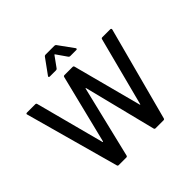

<svg xmlns="http://www.w3.org/2000/svg" viewBox="-213 -1104 1317 1317"><g transform="rotate(-45 445.5 -445.5)"><path d="M761 -700H838Q843 -700 845.5 -697Q848 -694 847 -689L666 -9Q664 0 655 0H578Q569 0 567 -9L436 -531Q435 -534 433.5 -534Q432 -534 431 -531L305 -9Q303 0 294 0H221Q212 0 210 -8L22 -689L21 -692Q21 -700 31 -700H111Q120 -700 122 -691L254 -191Q255 -189 256.5 -189Q258 -189 259 -191L383 -691Q385 -700 394 -700H473Q482 -700 484 -691L616 -191Q617 -189 618 -189Q619 -189 620 -191L750 -691Q752 -700 761 -700ZM402 -891H487Q496 -891 500 -885L579 -776Q581 -774 581 -770Q581 -768 579 -766Q577 -764 573 -764H514Q506 -764 502 -770L449 -846Q448 -848 446 -848Q444 -848 443 -846L388 -770Q384 -764 376 -764H316Q310 -764 308 -767.5Q306 -771 310 -776L389 -885Q393 -891 402 -891Z"/></g></svg>

Font: BarlowMedium
Style: Regular
Weight: 500
Designer: Jeremy Tribby
Foundry: Tribby Type
Version: Version 1.422